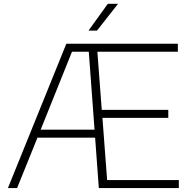

<svg xmlns="http://www.w3.org/2000/svg" viewBox="-20 -964 981 984"><path d="M20.5 0 320 -740H891.5V-699H479L501.5 -401H842.5V-360H505L529 -41H896.5V0H486.5L467.5 -258.5H172L67.5 0ZM349 -699 188.5 -299.5H464.5L435 -699ZM433.5 -807 532.5 -944.5H585L477 -807Z"/></svg>

Font: Encode Sans Semi Expanded ExtraLight
Style: Regular
Weight: 200
Width: 6
Designer: Multiple Designers
Foundry: Impallari Type
Version: Version 3.000; ttfautohint (v1.8.3) -l 8 -r 50 -G 200 -x 14 